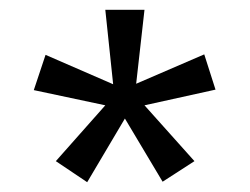

<svg xmlns="http://www.w3.org/2000/svg" viewBox="-20 -755 510 392"><path d="M258 -584 397 -644 420 -572 275 -540 377 -426 312 -384 235 -513 158 -383 94 -426 195 -540 49 -571 73 -643 211 -583 195 -735H275Z"/></svg>

Font: Carrois Gothic
Style: Regular
Weight: 400
Designer: Ralph du Carrois
Foundry: Ralph du Carrois
Version: Version 1.001